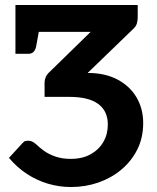

<svg xmlns="http://www.w3.org/2000/svg" viewBox="-20 -744 632 771"><path d="M265 7Q217 7 172 -6.5Q127 -20 87.5 -46Q48 -72 16 -110L70 -169Q77 -177 83 -178Q89 -179 93 -179Q100 -179 107 -176.5Q114 -174 126 -164Q139 -151 158 -137.5Q177 -124 203.5 -115Q230 -106 264 -106Q311 -106 344 -124.5Q377 -143 395 -174Q413 -205 413 -244Q413 -298 374.5 -326.5Q336 -355 258 -355H159V-413Q159 -423 163.5 -434Q168 -445 179 -455L344 -616H42V-724H533V-674Q533 -662 529.5 -649.5Q526 -637 512 -625L332 -451H333Q402 -451 452 -424.5Q502 -398 528.5 -352.5Q555 -307 555 -250Q555 -191 531.5 -144Q508 -97 467.5 -63Q427 -29 375 -11Q323 7 265 7ZM140 -639 125 -557Q122 -543 114.5 -535.5Q107 -528 94 -528H42V-616Z"/></svg>

Font: Aleo
Style: Bold
Weight: 700
Designer: Alessio Laiso
Foundry: Alessio Laiso
Version: Version 2.001;gftools[0.9.29]